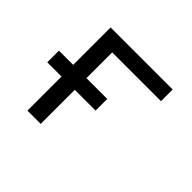

<svg xmlns="http://www.w3.org/2000/svg" viewBox="-124 -684 849 849"><g transform="rotate(45 300.0 -260.0)"><path d="M132 0V-213H43V-286H132V-520H520V-447H215V-286H345V-213H215V0Z"/></g></svg>

Font: Iosevka SS04 Extended
Style: Regular
Weight: 400
Width: 7
Monospace: yes
Designer: Belleve Invis
Foundry: Belleve Invis
Version: Version 19.0.0; ttfautohint (v1.8.4)